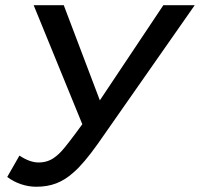

<svg xmlns="http://www.w3.org/2000/svg" viewBox="-20 -708 769 738"><path d="M120.1 9.8Q89.4 9.8 60.1 -0.2Q30.8 -10.3 7.8 -27.8L54.7 -109.9Q94.7 -83.5 128.4 -83.5Q154.3 -83.5 174.8 -93.8Q195.3 -104 217.3 -127.9Q228 -139.6 247.8 -165.3Q267.6 -190.9 296.4 -230.5L109.4 -688H225.1L363.8 -322.3L607.9 -688H728.5L356 -155.3Q300.8 -77.6 261.7 -44.4Q230 -16.1 196 -3.2Q162.1 9.8 120.1 9.8Z"/></svg>

Font: Arimo Medium
Style: Italic
Weight: 500
Italic angle: -12°
Designer: Steve Matteson
Foundry: Monotype Imaging Inc.
Version: Version 1.33